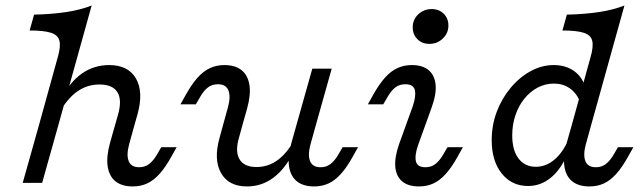

<svg xmlns="http://www.w3.org/2000/svg" viewBox="-20 -661 2326 694"><path d="M395.2 -206.5 406.5 -246Q421.8 -300 404.4 -327.8Q387.1 -355.6 339.5 -355.6Q298.4 -355.6 264.5 -333.9Q230.6 -312.1 202.4 -266.9V-305.6Q233.1 -365.3 276.6 -395.6Q320.2 -425.8 374.2 -425.8Q443.5 -425.8 471.4 -377.4Q499.2 -329 477.4 -249.2L465.3 -206.5ZM120.2 -206.5 188.7 -454Q200 -492.7 194.8 -513.7Q189.5 -534.7 163.7 -542.7Q137.9 -550.8 87.1 -550.8L103.2 -608.1Q170.2 -609.7 221.4 -617.7Q272.6 -625.8 311.3 -641.1L190.3 -206.5ZM62.1 0 120.2 -206.5H190.3L132.3 0ZM446.8 -139.5Q436.3 -100.8 445.2 -78.6Q454 -56.5 483.1 -56.5Q504 -56.5 519 -68.1Q533.9 -79.8 546 -100L562.9 -129H618.5L599.2 -94.4Q578.2 -56.5 556.9 -32.7Q535.5 -8.9 512.1 2Q488.7 12.9 459.7 12.9Q421 12.9 398 -5.2Q375 -23.4 369.4 -58.5Q363.7 -93.5 377.4 -143.5L395.2 -206.5H465.3Z M855.6 -206.5 844.4 -165.3Q829 -113.7 845.6 -85.5Q862.1 -57.3 907.3 -57.3Q946.8 -57.3 979.4 -79.4Q1012.1 -101.6 1038.7 -146V-107.3Q1008.9 -48.4 966.9 -17.7Q925 12.9 872.6 12.9Q806.5 12.9 779 -35.5Q751.6 -83.9 773.4 -162.1L785.5 -206.5ZM785.5 -206.5 804 -273.4Q814.5 -312.1 805.6 -334.3Q796.8 -356.5 767.7 -356.5Q746.8 -356.5 731.9 -345.2Q716.9 -333.9 704.8 -312.9L687.9 -283.9H632.3L651.6 -318.5Q673.4 -357.3 694.4 -380.6Q715.3 -404 739.1 -414.9Q762.9 -425.8 791.1 -425.8Q829.8 -425.8 852.8 -407.7Q875.8 -389.5 881.5 -354.4Q887.1 -319.4 873.4 -269.4L855.6 -206.5ZM1050.8 -206.5 1108.9 -412.9H1179L1121 -206.5ZM1102.4 -139.5Q1091.9 -100.8 1100.8 -78.6Q1109.7 -56.5 1138.7 -56.5Q1159.7 -56.5 1174.6 -68.1Q1189.5 -79.8 1201.6 -100L1218.5 -129H1274.2L1254.8 -94.4Q1233.9 -56.5 1212.5 -32.7Q1191.1 -8.9 1167.7 2Q1144.4 12.9 1115.3 12.9Q1076.6 12.9 1053.6 -5.2Q1030.6 -23.4 1025 -58.5Q1019.4 -93.5 1033.1 -143.5L1050.8 -206.5H1121Z M1491.1 -136.3Q1478.2 -98.4 1483.5 -77.4Q1488.7 -56.5 1517.7 -56.5Q1538.7 -56.5 1553.6 -68.1Q1568.5 -79.8 1580.6 -100L1597.6 -129H1653.2L1633.9 -94.4Q1612.9 -56.5 1591.5 -32.7Q1570.2 -8.9 1546.8 2Q1523.4 12.9 1494.4 12.9Q1455.6 12.9 1433.9 -5.2Q1412.1 -23.4 1408.9 -57.3Q1405.6 -91.1 1422.6 -140.3L1471.8 -276.6Q1484.7 -314.5 1479.4 -335.5Q1474.2 -356.5 1445.2 -356.5Q1424.2 -356.5 1409.3 -345.2Q1394.4 -333.9 1382.3 -312.9L1365.3 -283.9H1309.7L1329 -318.5Q1350.8 -357.3 1371.8 -380.6Q1392.7 -404 1416.5 -414.9Q1440.3 -425.8 1468.5 -425.8Q1507.3 -425.8 1529 -407.7Q1550.8 -389.5 1554.4 -355.6Q1558.1 -321.8 1540.3 -272.6ZM1532.3 -502.4Q1505.6 -502.4 1488.7 -519.4Q1471.8 -536.3 1471.8 -562.1Q1471.8 -590.3 1491.9 -609.3Q1512.1 -628.2 1540.3 -628.2Q1566.9 -628.2 1583.9 -611.3Q1600.8 -594.4 1600.8 -568.5Q1600.8 -541.1 1580.6 -521.8Q1560.5 -502.4 1532.3 -502.4Z M1888.7 11.3Q1829.8 11.3 1793.5 -33.9Q1757.3 -79 1757.3 -154.8Q1757.3 -208.1 1775.4 -256.5Q1793.5 -304.8 1825.4 -343.1Q1857.3 -381.5 1897.6 -403.6Q1937.9 -425.8 1981.5 -425.8Q2025.8 -425.8 2056.5 -403.2Q2087.1 -380.6 2096.8 -340.3L2075.8 -295.2Q2062.9 -325.8 2038.7 -342.3Q2014.5 -358.9 1982.3 -358.9Q1950.8 -358.9 1923.4 -344.4Q1896 -329.8 1875.4 -304.4Q1854.8 -279 1843.1 -244.8Q1831.5 -210.5 1831.5 -171.8Q1831.5 -117.7 1854.4 -87.9Q1877.4 -58.1 1916.9 -58.1Q1953.2 -58.1 1983.9 -83.9Q2014.5 -109.7 2034.7 -156.5L2031.5 -105.6Q2008.1 -49.2 1971.4 -19Q1934.7 11.3 1888.7 11.3ZM2046 -206.5 2114.5 -454Q2125.8 -492.7 2120.6 -513.7Q2115.3 -534.7 2089.5 -542.7Q2063.7 -550.8 2012.9 -550.8L2029 -608.1Q2096 -609.7 2147.2 -617.7Q2198.4 -625.8 2237.1 -641.1L2116.1 -206.5ZM2097.6 -139.5Q2087.1 -100.8 2096 -78.6Q2104.8 -56.5 2133.9 -56.5Q2154.8 -56.5 2169.8 -68.1Q2184.7 -79.8 2196.8 -100L2213.7 -129H2269.4L2250 -94.4Q2229 -56.5 2207.7 -32.7Q2186.3 -8.9 2162.9 2Q2139.5 12.9 2110.5 12.9Q2071.8 12.9 2048.8 -5.2Q2025.8 -23.4 2020.2 -58.5Q2014.5 -93.5 2028.2 -143.5L2046 -206.5H2116.1Z"/></svg>

Font: Playfair 5pt SemiExpanded Light
Style: Italic
Weight: 300
Width: 6
Italic angle: -15.6°
Designer: Claus Eggers Sørensen
Foundry: Claus Eggers Sørensen
Version: Version 2.203